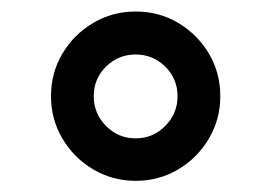

<svg xmlns="http://www.w3.org/2000/svg" viewBox="-20 -411 480 340"><path d="M70.3 -240.7Q70.3 -282.2 90.6 -316.2Q110.8 -350.1 145 -370.4Q179.2 -390.6 220.2 -390.6Q261.7 -390.6 295.7 -370.4Q329.6 -350.1 349.9 -316.2Q370.1 -282.2 370.1 -240.7Q370.1 -199.7 349.9 -165.5Q329.6 -131.3 295.7 -111.1Q261.7 -90.8 220.2 -90.8Q179.2 -90.8 145 -111.1Q110.8 -131.3 90.6 -165.5Q70.3 -199.7 70.3 -240.7ZM146 -240.7Q146 -210 167.7 -188Q189.5 -166 220.2 -166Q251 -166 272.7 -188Q294.4 -210 294.4 -240.7Q294.4 -271.5 272.7 -293Q251 -314.5 220.2 -314.5Q189.5 -314.5 167.7 -293Q146 -271.5 146 -240.7Z"/></svg>

Font: Vazir FD
Style: Regular-FD
Weight: 400
Designer: Saber Rastikerdar
Foundry: Saber Rastikerdar
Version: Version 30.0.0